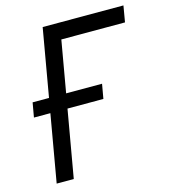

<svg xmlns="http://www.w3.org/2000/svg" viewBox="-106 -784 763 868"><g transform="rotate(-15 276.0 -350.0)"><path d="M174 -700H552L539 -624H241L132 0H52ZM42 -383H367L355 -315H30Z"/></g></svg>

Font: Fixel Italic Variable Display Thin
Style: Italic
Weight: 100
Italic angle: -10°
Designer: AlfaBravo + MacPaw
Foundry: Kyrylo Tkachov, Marchela Mozhyna, Serhii Makarenko, Maria Weinstein, Zakhar Kryvoshyya
Version: Version 1.210;Glyphs 3.2 (3217)